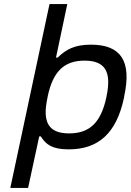

<svg xmlns="http://www.w3.org/2000/svg" viewBox="-20 -730 646 950"><path d="M593 -244 595 -256C632 -428 578 -509 430 -509C348 -509 307 -485 265 -445H257L313 -710H225L31 200H119L174 -55H182C207 -15 238 9 320 9C468 9 556 -72 593 -244ZM215 -247 216 -253C242 -376 297 -430 398 -430C500 -430 533 -376 507 -253L506 -247C479 -124 424 -70 322 -70C221 -70 188 -124 215 -247Z"/></svg>

Font: LT Wave Mono
Style: Italic
Weight: 400
Designer: Daniel Lyons
Version: Version 2.5 (Glyphs App)